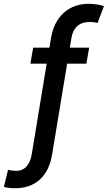

<svg xmlns="http://www.w3.org/2000/svg" viewBox="-78 -780 568 1013"><path d="M392.4 -528.4H290.5L298.7 -579.2C307.9 -635.7 342 -664.1 394.9 -664.1C414.1 -664.1 426.8 -661.6 436.8 -658.7L470.5 -747.9C451.3 -754.6 417.3 -759.9 388.8 -759.9C289.4 -759.9 210.2 -696.7 191.1 -579.2L182.9 -528.4H96.9L82.4 -444.2H168.3L89.1 36.2C79.9 89.1 51.1 121.4 10.7 121.4C1.1 121.4 -25.2 119.7 -35.5 115.8L-57.5 206C-36.6 211.6 -19.2 213.1 2.1 213.1C107.6 213.1 177.6 150.9 196.7 36.2L276.3 -444.2H377.8Z"/></svg>

Font: TID UI Medium
Style: Italic
Weight: 500
Italic angle: -9.39999°
Designer: The TID Project Authors
Foundry: Bakken & Bæck
Version: Version 1.001;hotconv 1.0.109;makeotfexe 2.5.65596